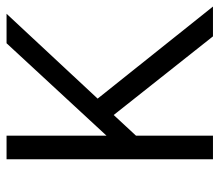

<svg xmlns="http://www.w3.org/2000/svg" viewBox="-62 -608 670 586"><g transform="rotate(-90 273.0 -315.0)"><path d="M80 0V-630H152V-325L434 -630H524L265 -352L546 0H455L215 -303L152 -235V0Z"/></g></svg>

Font: Mukta Mahee Light
Style: Regular
Weight: 300
Designer: Shuchita Grover, Noopur Datye, Girish Dalvi, Yashodeep Gholap
Foundry: Ek Type
Version: Version 2.538;PS 1.000;hotconv 16.6.51;makeotf.lib2.5.65220;